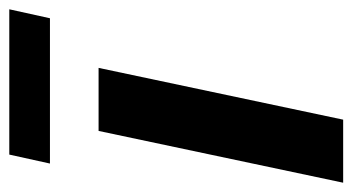

<svg xmlns="http://www.w3.org/2000/svg" viewBox="-193 -560 751 409"><g transform="rotate(-90 182.5 -355.5)"><path d="M-2.2 0 108.1 -521H242.4L132.1 0ZM38.6 -624.6 57.7 -711.2H367.2L348.1 -624.6Z"/></g></svg>

Font: Red Hat Display
Style: Italic
Weight: 300
Italic angle: -12°
Designer: Pentagram, MCKL
Foundry: Pentagram, MCKL
Version: Version 1.023